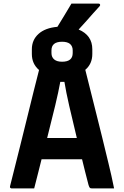

<svg xmlns="http://www.w3.org/2000/svg" viewBox="-20 -1047 690 1067"><path d="M170 0H44Q41 0 37.5 -3Q34 -6 36 -13Q44 -45 59 -104.5Q74 -164 92.5 -238Q111 -312 130 -389.5Q149 -467 166.5 -537.5Q184 -608 197 -658Q157 -692 157 -747V-773Q157 -825 194 -858.5Q231 -892 299 -898Q319 -930 337.5 -961Q356 -992 377 -1027H528Q534 -1027 536 -1022.5Q538 -1018 534 -1013Q511 -988 495 -970Q479 -952 461.5 -932Q444 -912 417 -883Q493 -851 493 -773V-747Q493 -692 454 -659Q481 -550 514 -419.5Q547 -289 583 -139Q591 -106 599 -71Q607 -36 614 0H491Q482 0 479 -3.5Q476 -7 472 -19Q462 -57 453 -93Q444 -129 436 -162H211Q202 -125 191.5 -84.5Q181 -44 170 0ZM325 -815Q266 -815 266 -767V-752Q266 -729 282 -716Q297 -704 325 -704Q384 -704 384 -752V-767Q384 -790 369 -803Q354 -815 325 -815ZM315 -592Q305 -537 287 -461.5Q269 -386 242 -280H407Q382 -383 364.5 -459.5Q347 -536 338 -592Z"/></svg>

Font: Recursive Sn Lnr St
Style: Bold
Weight: 700
Version: Version 1.079;hotconv 1.0.112;makeotfexe 2.5.65598; ttfautoh